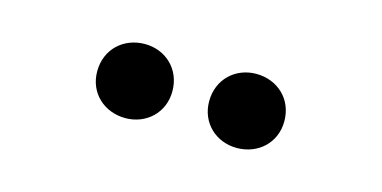

<svg xmlns="http://www.w3.org/2000/svg" viewBox="-31 -847 663 333"><g transform="rotate(15 300.0 -680.5)"><path d="M400 -614C438 -614 468 -641 468 -680C468 -720 438 -747 400 -747C363 -747 333 -720 333 -680C333 -641 363 -614 400 -614ZM200 -614C237 -614 267 -641 267 -680C267 -720 237 -747 200 -747C162 -747 132 -720 132 -680C132 -641 162 -614 200 -614Z"/></g></svg>

Font: Montserrat-Alt1
Style: Bold
Weight: 700
Designer: Differentunic
Foundry: Differentunic
Version: Version 7.222